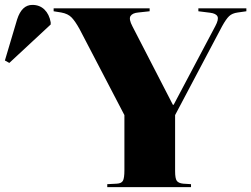

<svg xmlns="http://www.w3.org/2000/svg" viewBox="-237 -764 1026 784"><path d="M201 0V-12L240 -14Q259 -15 265 -26Q271 -37 271 -69V-294L88 -645Q71 -676 56 -692Q41 -708 13 -713L-18 -718V-730H374V-718L328 -713Q304 -711 296 -698.5Q288 -686 304 -656L469 -336H472L642 -657Q657 -685 651 -697Q645 -709 621 -712L573 -718V-730H769V-718L734 -713Q711 -710 698.5 -698Q686 -686 670 -657L478 -294V-65Q478 -35 485 -25.5Q492 -16 511 -14L543 -12V0ZM-199 -507 -217 -517 -167 -685Q-148 -744 -105 -744Q-75 -744 -55.5 -725Q-36 -706 -30 -673V-664Z"/></svg>

Font: Literata 72pt ExtraBold
Style: Regular
Weight: 800
Designer: Latin by Veronika Burian and Jose Scaglione. Greek by Irene Vlachou. Cyrillic by Vera Evstafieva.
Foundry: TypeTogether
Version: Version 3.002